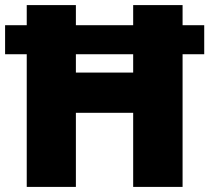

<svg xmlns="http://www.w3.org/2000/svg" viewBox="-20 -734 822 754"><path d="M85 0V-521H0V-635H85V-714H278V-635H503V-714H697V-635H782V-521H697V0H503V-291H278V0ZM278 -449H503V-521H278Z"/></svg>

Font: Noto Sans Cherokee Black
Style: Regular
Weight: 900
Designer: Monotype Design Team
Foundry: Monotype Imaging Inc.
Version: Version 2.001; ttfautohint (v1.8.4.7-5d5b)